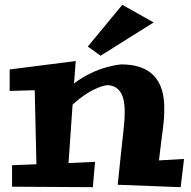

<svg xmlns="http://www.w3.org/2000/svg" viewBox="-20 -765 790 796"><path d="M264 -89 281 -331C364 -408 425 -412 425 -412C480 -410 497 -363 497 -304C497 -247 491 -228 468 1L729 11L743 -106L639 -100C655 -241 661 -249 661 -318C661 -426 612 -498 483 -498C483 -498 382 -492 287 -419L294 -512L20 -477V-388L124 -391L131 -84L30 -80V9L365 11L374 -94ZM487 -745 344 -572 397 -534 617 -672Z"/></svg>

Font: Peralta
Style: Regular
Weight: 400
Designer: Astigmatic (AOETI)
Foundry: Astigmatic (AOETI)
Version: Version 1.000